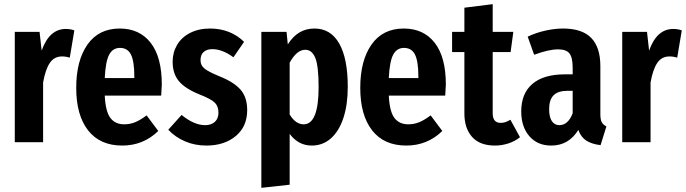

<svg xmlns="http://www.w3.org/2000/svg" viewBox="-20 -683 3294 922"><path d="M337 -537 315 -406Q297 -412 278 -412Q240 -412 219 -380.5Q198 -349 187 -287V0H51V-530H170L180 -440Q217 -544 296 -544Q319 -544 337 -537Z M754 -224H483Q487 -146 510.5 -116Q534 -86 576 -86Q605 -86 630 -96.5Q655 -107 684 -129L740 -54Q668 16 567 16Q460 16 403 -57Q346 -130 346 -261Q346 -392 400 -469Q454 -546 555 -546Q650 -546 703.5 -477.5Q757 -409 757 -277Q757 -266 754 -224ZM625 -316Q625 -388 609 -420.5Q593 -453 556 -453Q522 -453 504.5 -421Q487 -389 483 -308H625Z M1152 -482 1101 -408Q1047 -447 1000 -447Q973 -447 958 -433.5Q943 -420 943 -395Q943 -378 950.5 -366.5Q958 -355 977 -343.5Q996 -332 1035 -316Q1103 -289 1135 -252.5Q1167 -216 1167 -154Q1167 -75 1112 -29.5Q1057 16 971 16Q916 16 869 -4Q822 -24 788 -60L852 -131Q912 -82 965 -82Q995 -82 1012 -98Q1029 -114 1029 -142Q1029 -173 1011 -190.5Q993 -208 937 -230Q868 -258 838.5 -294Q809 -330 809 -386Q809 -431 830.5 -467.5Q852 -504 893 -525Q934 -546 989 -546Q1038 -546 1079.5 -529.5Q1121 -513 1152 -482Z M1650 -266Q1650 -180 1629 -116.5Q1608 -53 1569 -18.5Q1530 16 1477 16Q1413 16 1371 -40V204L1235 219V-530H1356L1362 -470Q1387 -509 1418.5 -527.5Q1450 -546 1490 -546Q1568 -546 1609 -474Q1650 -402 1650 -266ZM1510 -265Q1510 -366 1494 -405Q1478 -444 1446 -444Q1405 -444 1371 -382V-133Q1400 -86 1438 -86Q1510 -86 1510 -265Z M2118 -224H1847Q1851 -146 1874.5 -116Q1898 -86 1940 -86Q1969 -86 1994 -96.5Q2019 -107 2048 -129L2104 -54Q2032 16 1931 16Q1824 16 1767 -57Q1710 -130 1710 -261Q1710 -392 1764 -469Q1818 -546 1919 -546Q2014 -546 2067.5 -477.5Q2121 -409 2121 -277Q2121 -266 2118 -224ZM1989 -316Q1989 -388 1973 -420.5Q1957 -453 1920 -453Q1886 -453 1868.5 -421Q1851 -389 1847 -308H1989Z M2477 -24Q2452 -4 2420.5 6Q2389 16 2357 16Q2284 16 2247 -25.5Q2210 -67 2210 -138V-433H2151V-530H2210V-646L2346 -663V-530H2445L2432 -433H2346V-139Q2346 -93 2384 -93Q2397 -93 2407 -96.5Q2417 -100 2431 -108Z M2892 -76 2864 14Q2822 9 2796 -7.5Q2770 -24 2757 -59Q2711 16 2627 16Q2561 16 2522 -29Q2483 -74 2483 -148Q2483 -234 2536.5 -280Q2590 -326 2693 -326H2730V-358Q2730 -407 2714.5 -426.5Q2699 -446 2660 -446Q2615 -446 2545 -420L2514 -507Q2554 -526 2599 -536Q2644 -546 2684 -546Q2775 -546 2819 -501Q2863 -456 2863 -365V-134Q2863 -109 2869.5 -96.5Q2876 -84 2892 -76ZM2730 -139V-247H2706Q2660 -247 2638.5 -225.5Q2617 -204 2617 -159Q2617 -121 2630 -101.5Q2643 -82 2666 -82Q2708 -82 2730 -139Z M3254 -537 3232 -406Q3214 -412 3195 -412Q3157 -412 3136 -380.5Q3115 -349 3104 -287V0H2968V-530H3087L3097 -440Q3134 -544 3213 -544Q3236 -544 3254 -537Z"/></svg>

Font: Fira Sans Compressed SemiBold
Style: Regular
Weight: 600
Width: 1
Designer: bBox Type GmbH & Carrois Corporate GbR & Edenspiekermann AG
Foundry: bBox Type GmbH & Carrois Corporate GbR & Edenspiekermann AG
Version: Version 4.301